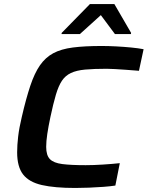

<svg xmlns="http://www.w3.org/2000/svg" viewBox="-20 -924 732 952"><path d="M353 8Q251 8 187.5 -6.5Q124 -21 94.5 -59Q65 -97 65 -169Q65 -204 70 -247Q75 -290 88 -344Q109 -435 130 -498Q151 -561 178 -600Q205 -639 244 -660Q283 -681 341.5 -688.5Q400 -696 483 -696Q517 -696 555.5 -694Q594 -692 630 -688.5Q666 -685 692 -680L669 -573Q634 -576 604 -578Q574 -580 550 -581.5Q526 -583 509 -583Q445 -583 402 -579Q359 -575 331.5 -562Q304 -549 287 -523.5Q270 -498 257 -454Q244 -410 230 -344Q220 -297 214.5 -260Q209 -223 209 -196Q209 -154 227.5 -135Q246 -116 289 -110.5Q332 -105 405 -105Q443 -105 490 -108Q537 -111 574 -115L552 -4Q527 0 492.5 2.5Q458 5 421.5 6.5Q385 8 353 8ZM285 -755 286 -761 426 -904H547L630 -761L629 -755H550L480 -849L376 -755Z"/></svg>

Font: Saira Expanded SemiBold
Style: Italic
Weight: 600
Width: 7
Italic angle: -12°
Designer: Hector Gatti with collaboration of the Omnibus-Type team
Foundry: Omnibus-Type
Version: Version 1.101